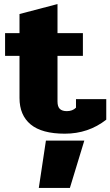

<svg xmlns="http://www.w3.org/2000/svg" viewBox="-20 -643 543 945"><path d="M76 -161V-368H5V-480H76V-574L263 -623V-480H388V-368H263V-144Q263 -118 274.5 -107Q286 -96 309 -96Q337 -96 354 -113V-155H503V-54Q415 15 299 15Q186 15 131 -30.5Q76 -76 76 -161ZM206 49H395L324 282H171Z"/></svg>

Font: Pridi
Style: Bold
Weight: 700
Designer: Katatrad Team
Foundry: CadsonDemak
Version: Version 1.001